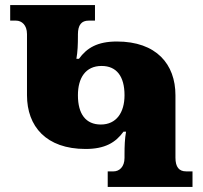

<svg xmlns="http://www.w3.org/2000/svg" viewBox="-20 -734 796 754"><path d="M403 0H736V-61H711C683 -61 669 -78 669 -115V-360C669 -482 594 -571 439 -571C363 -571 321 -546 290 -503H280C285 -531 286 -560 286 -592V-599C286 -636 300 -653 328 -653H353V-714H20V-653H43C65 -653 86 -636 86 -600V-360C86 -238 161 -149 316 -149C392 -149 434 -174 465 -217H475C470 -189 469 -160 469 -128V-114C469 -78 448 -61 426 -61H403ZM376 -245C317 -245 286 -286 286 -360C286 -428 316 -475 379 -475C438 -475 469 -434 469 -360C469 -292 437 -245 376 -245Z"/></svg>

Font: Noto Serif Georgian Black
Style: Regular
Weight: 900
Designer: Monotype Design Team, Akaki Razmadze
Foundry: Google LLC
Version: Version 2.003